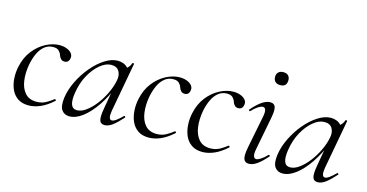

<svg xmlns="http://www.w3.org/2000/svg" viewBox="-67 -889 2278 1193"><g transform="rotate(15 1072.0 -292.0)"><path d="M156.8 13Q114.2 13 86.5 -6.4Q58.8 -25.8 45 -57.6Q31.2 -89.4 29 -127.4Q26.8 -165.4 34.6 -202Q48 -265.2 82.3 -308.8Q116.6 -352.4 161.4 -375.7Q206.2 -399 249 -399Q272.8 -399 293.2 -391.7Q313.6 -384.4 325.3 -371Q337 -357.6 335 -340Q334 -327.2 326.1 -317.5Q318.2 -307.8 302.4 -307.8Q288.2 -307.8 279.4 -316.7Q270.6 -325.6 266 -340Q262.8 -351.8 251 -364.6Q239.2 -377.4 213.8 -377.4Q181 -377.4 157.1 -357.6Q133.2 -337.8 118.4 -305.4Q103.6 -273 95.8 -233Q86 -178 92.5 -129.6Q99 -81.2 125.1 -51.4Q151.2 -21.6 198.6 -21.6Q232.4 -21.6 258.3 -35.9Q284.2 -50.2 305 -67Q307.8 -69 311.8 -65Q315.8 -61 313 -58Q272 -21 232.9 -4Q193.8 13 156.8 13Z M419.6 13Q387.2 13 370.1 -11.1Q353 -35.2 360.2 -91Q368 -145.2 394.7 -199.5Q421.4 -253.8 459.5 -299.1Q497.6 -344.4 540.7 -371.7Q583.8 -399 623.4 -399Q641.8 -399 659.6 -392.3Q677.4 -385.6 690.1 -370.3Q702.8 -355 704.8 -330.4L662.4 -357Q674.6 -359 691.1 -373.4Q707.6 -387.8 712.6 -407Q714.6 -410 720.1 -408.8Q725.6 -407.6 724.6 -405.6L666.6 -89Q656.8 -30.8 681.6 -30.8Q693.2 -30.8 710.4 -43.5Q727.6 -56.2 748.4 -77Q751.4 -80 755.4 -76Q759.4 -72 756.4 -69Q723.8 -32 697.1 -11.5Q670.4 9 644.4 9Q619.6 9 612.9 -12.9Q606.2 -34.8 615.8 -89L640 -229L657 -246Q627.4 -170.4 587.4 -111.6Q547.4 -52.8 504 -19.9Q460.6 13 419.6 13ZM455.6 -36Q483.6 -36 513.6 -57.8Q543.6 -79.6 571.3 -115.2Q599 -150.8 619.5 -193.5Q640 -236.2 648.2 -277Q656.2 -314 641 -339.2Q625.8 -364.4 588.6 -363.6Q554.2 -362.8 518 -332.6Q481.8 -302.4 454 -251.6Q426.2 -200.8 416.4 -136Q408.8 -85.8 418.4 -60.9Q428 -36 455.6 -36Z M929.8 13Q887.2 13 859.5 -6.4Q831.8 -25.8 818 -57.6Q804.2 -89.4 802 -127.4Q799.8 -165.4 807.6 -202Q821 -265.2 855.3 -308.8Q889.6 -352.4 934.4 -375.7Q979.2 -399 1022 -399Q1045.8 -399 1066.2 -391.7Q1086.6 -384.4 1098.3 -371Q1110 -357.6 1108 -340Q1107 -327.2 1099.1 -317.5Q1091.2 -307.8 1075.4 -307.8Q1061.2 -307.8 1052.4 -316.7Q1043.6 -325.6 1039 -340Q1035.8 -351.8 1024 -364.6Q1012.2 -377.4 986.8 -377.4Q954 -377.4 930.1 -357.6Q906.2 -337.8 891.4 -305.4Q876.6 -273 868.8 -233Q859 -178 865.5 -129.6Q872 -81.2 898.1 -51.4Q924.2 -21.6 971.6 -21.6Q1005.4 -21.6 1031.3 -35.9Q1057.2 -50.2 1078 -67Q1080.8 -69 1084.8 -65Q1088.8 -61 1086 -58Q1045 -21 1005.9 -4Q966.8 13 929.8 13Z M1274.8 13Q1232.2 13 1204.5 -6.4Q1176.8 -25.8 1163 -57.6Q1149.2 -89.4 1147 -127.4Q1144.8 -165.4 1152.6 -202Q1166 -265.2 1200.3 -308.8Q1234.6 -352.4 1279.4 -375.7Q1324.2 -399 1367 -399Q1390.8 -399 1411.2 -391.7Q1431.6 -384.4 1443.3 -371Q1455 -357.6 1453 -340Q1452 -327.2 1444.1 -317.5Q1436.2 -307.8 1420.4 -307.8Q1406.2 -307.8 1397.4 -316.7Q1388.6 -325.6 1384 -340Q1380.8 -351.8 1369 -364.6Q1357.2 -377.4 1331.8 -377.4Q1299 -377.4 1275.1 -357.6Q1251.2 -337.8 1236.4 -305.4Q1221.6 -273 1213.8 -233Q1204 -178 1210.5 -129.6Q1217 -81.2 1243.1 -51.4Q1269.2 -21.6 1316.6 -21.6Q1350.4 -21.6 1376.3 -35.9Q1402.2 -50.2 1423 -67Q1425.8 -69 1429.8 -65Q1433.8 -61 1431 -58Q1390 -21 1350.9 -4Q1311.8 13 1274.8 13Z M1572.2 9Q1548 9 1540 -12Q1532 -33 1542.8 -89L1583.8 -297Q1595.4 -355.6 1567.2 -355.6Q1555.6 -355.6 1537.5 -344Q1519.4 -332.4 1498.2 -310Q1495 -306 1490.6 -310.5Q1486.2 -315 1490 -318.2Q1524.4 -357.2 1552.2 -376.1Q1580 -395 1605.6 -395Q1631.2 -395 1638 -373.3Q1644.8 -351.6 1634.4 -299.4L1594 -89Q1588.2 -58.6 1593.2 -44.7Q1598.2 -30.8 1610.2 -30.8Q1621.2 -30.8 1639 -42.4Q1656.8 -54 1677.6 -75.4Q1681.6 -79.4 1685.6 -75Q1689.6 -70.6 1685.6 -67.4Q1653 -29.6 1625.6 -10.3Q1598.2 9 1572.2 9ZM1635.2 -513.4Q1614.8 -513.4 1603.3 -524.4Q1591.8 -535.4 1591.8 -556.2Q1591.8 -574.6 1603.3 -585.6Q1614.8 -596.6 1635.2 -596.6Q1655.6 -596.6 1666.5 -585.6Q1677.4 -574.6 1677.4 -556.2Q1677.4 -513.4 1635.2 -513.4Z M1790.6 13Q1758.2 13 1741.1 -11.1Q1724 -35.2 1731.2 -91Q1739 -145.2 1765.7 -199.5Q1792.4 -253.8 1830.5 -299.1Q1868.6 -344.4 1911.7 -371.7Q1954.8 -399 1994.4 -399Q2012.8 -399 2030.6 -392.3Q2048.4 -385.6 2061.1 -370.3Q2073.8 -355 2075.8 -330.4L2033.4 -357Q2045.6 -359 2062.1 -373.4Q2078.6 -387.8 2083.6 -407Q2085.6 -410 2091.1 -408.8Q2096.6 -407.6 2095.6 -405.6L2037.6 -89Q2027.8 -30.8 2052.6 -30.8Q2064.2 -30.8 2081.4 -43.5Q2098.6 -56.2 2119.4 -77Q2122.4 -80 2126.4 -76Q2130.4 -72 2127.4 -69Q2094.8 -32 2068.1 -11.5Q2041.4 9 2015.4 9Q1990.6 9 1983.9 -12.9Q1977.2 -34.8 1986.8 -89L2011 -229L2028 -246Q1998.4 -170.4 1958.4 -111.6Q1918.4 -52.8 1875 -19.9Q1831.6 13 1790.6 13ZM1826.6 -36Q1854.6 -36 1884.6 -57.8Q1914.6 -79.6 1942.3 -115.2Q1970 -150.8 1990.5 -193.5Q2011 -236.2 2019.2 -277Q2027.2 -314 2012 -339.2Q1996.8 -364.4 1959.6 -363.6Q1925.2 -362.8 1889 -332.6Q1852.8 -302.4 1825 -251.6Q1797.2 -200.8 1787.4 -136Q1779.8 -85.8 1789.4 -60.9Q1799 -36 1826.6 -36Z"/></g></svg>

Font: Cormorant Garamond Light
Style: Italic
Weight: 300
Italic angle: -10°
Designer: Christian Thalmann (Catharsis Fonts)
Foundry: Catharsis Fonts
Version: Version 4.001